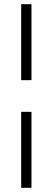

<svg xmlns="http://www.w3.org/2000/svg" viewBox="-20 -694 251 915"><path d="M130 -674H81V-312H130ZM130 -161H81V201H130Z"/></svg>

Font: Libertinus Serif
Style: Regular
Weight: 400
Designer: Philipp H. Poll
Foundry: Khaled Hosny
Version: Version 6.2